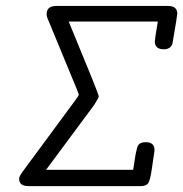

<svg xmlns="http://www.w3.org/2000/svg" viewBox="-20 -631 621 651"><path d="M44.9 -24.9Q44.9 -33.7 58.1 -50.8L233.9 -289.1Q247.1 -306.2 247.1 -310.1Q247.1 -312 240.2 -329.1L144 -562Q138.2 -574.2 138.2 -583Q138.2 -610.8 170.9 -610.8H549.8Q580.6 -610.8 581.1 -585Q581.1 -578.1 565.9 -490.2Q563 -464.4 536.1 -463.9H535.2Q505.4 -463.9 504.9 -490.2Q504.9 -498 515.1 -558.1H212.9Q314.9 -312 314.9 -304.2Q314.9 -300.3 299.8 -275.9L136.2 -55.2H431.2Q432.1 -56.2 434.6 -74.5Q437 -92.8 440.9 -113.3Q444.8 -133.8 449.2 -139.2Q456.1 -148.9 473.1 -148.9H474.1Q503.9 -148.9 503.9 -122.1Q503.9 -120.1 503.4 -116.9Q502.9 -113.8 502.9 -112.8Q501 -98.6 498.5 -83.7Q496.1 -68.8 495.1 -60.3Q494.1 -51.8 492.2 -42Q490.2 -32.2 489 -27.1Q487.8 -22 485.8 -16.6Q483.9 -11.2 481.4 -8.5Q479 -5.9 475.6 -3.9Q472.2 -2 467.5 -1Q462.9 0 457 0H76.2Q44.9 0 44.9 -24.9Z"/></svg>

Font: CMU Typewriter Text
Style: LightOblique
Weight: 200
Italic angle: -9.46001°
Version: Version 0.7.0